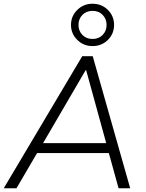

<svg xmlns="http://www.w3.org/2000/svg" viewBox="-34 -1005 782 1025"><path d="M-14 0 405 -705H461L661 0H599L547 -188H164L54 0ZM423 -630 196 -241H533L426 -630ZM460 -759Q412 -759 378.5 -792Q345 -825 345 -872Q345 -919 378.5 -952Q412 -985 460 -985Q509 -985 542 -952Q575 -919 575 -872Q575 -825 542 -792Q509 -759 460 -759ZM460 -797Q493 -797 514 -818.5Q535 -840 535 -872Q535 -904 514 -925.5Q493 -947 460 -947Q427 -947 406 -925.5Q385 -904 385 -872Q385 -840 406 -818.5Q427 -797 460 -797Z"/></svg>

Font: Mulish Light
Style: Italic
Weight: 300
Italic angle: -9°
Designer: Vernon Adams
Foundry: Vernon Adams
Version: Version 3.603; ttfautohint (v1.8.3)